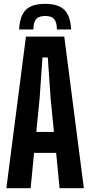

<svg xmlns="http://www.w3.org/2000/svg" viewBox="-20 -993 476 1013"><path d="M13.6 0 116.9 -800H319.1L422.4 0H294.4L276.2 -186.6H159.8L141.6 0ZM171.5 -296.9H264.5L247.2 -473.3L232.1 -689.7H204.1L189 -473.2ZM218.2 -972.6Q287.6 -972.6 319.4 -941.4Q351.2 -910.2 355.4 -837.7H280.2Q280.1 -875.8 265.7 -892.3Q251.3 -908.7 218.2 -908.7Q185.1 -908.7 170.7 -892.3Q156.3 -875.8 156.2 -837.7H80.9Q84.7 -910.2 116.6 -941.4Q148.4 -972.6 218.2 -972.6Z"/></svg>

Font: Big Shoulders Thin
Style: Regular
Weight: 100
Designer: Patric King
Foundry: XO Type Co
Version: Version 2.002